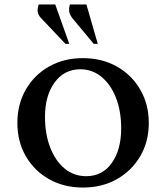

<svg xmlns="http://www.w3.org/2000/svg" viewBox="-20 -832 746 862"><path d="M352 10Q267 10 200.5 -27.5Q134 -65 96 -130.5Q58 -196 58 -280Q58 -364 96 -430Q134 -496 200.5 -533.5Q267 -571 352 -571Q438 -571 504.5 -533.5Q571 -496 609.5 -430Q648 -364 648 -280Q648 -196 609.5 -130.5Q571 -65 504.5 -27.5Q438 10 352 10ZM367 -41Q440 -41 482 -100.5Q524 -160 524 -255Q524 -334 500.5 -393.5Q477 -453 435.5 -487Q394 -521 341 -521Q268 -521 225 -461.5Q182 -402 182 -308Q182 -230 205.5 -169.5Q229 -109 270.5 -75Q312 -41 367 -41ZM274 -635 166 -749Q150 -765 149 -781Q148 -797 154 -812H228L291 -635ZM401 -635 306 -749Q292 -767 290.5 -782Q289 -797 294 -812H368L419 -635Z"/></svg>

Font: Spectral SC SemiBold
Style: Regular
Weight: 600
Designer: Jean-Baptiste Levee
Foundry: Production Type
Version: Version 2.001